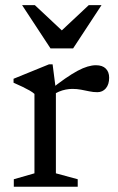

<svg xmlns="http://www.w3.org/2000/svg" viewBox="-20 -710 450 730"><path d="M344.5 -462Q369.5 -462 382.2 -449.2Q395 -436.5 395 -414.5Q395 -389 382.5 -374.2Q370 -359.5 350 -359.5Q334.5 -359.5 319.2 -362.8Q304 -366 288.2 -369Q272.5 -372 255 -372Q243.5 -372 230.2 -369.5Q217 -367 204 -361.5Q191 -356 179 -347.5L166.5 -365Q200.5 -392.5 227.2 -411Q254 -429.5 275 -440.8Q296 -452 313.2 -457Q330.5 -462 344.5 -462ZM192.5 -368V-51L275.5 -28.5V0H32.5V-28.5L111 -51V-353Q104.5 -359 92.8 -365.8Q81 -372.5 65.5 -380Q50 -387.5 31.5 -395.5V-410.5L166.5 -465.5H180ZM224 -586H206L317.5 -690.5H366L258 -526H172L64 -690.5H112.5Z"/></svg>

Font: Newsreader
Style: Regular
Weight: 400
Designer: Hugues Gentile
Foundry: Production Type
Version: Version 1.003